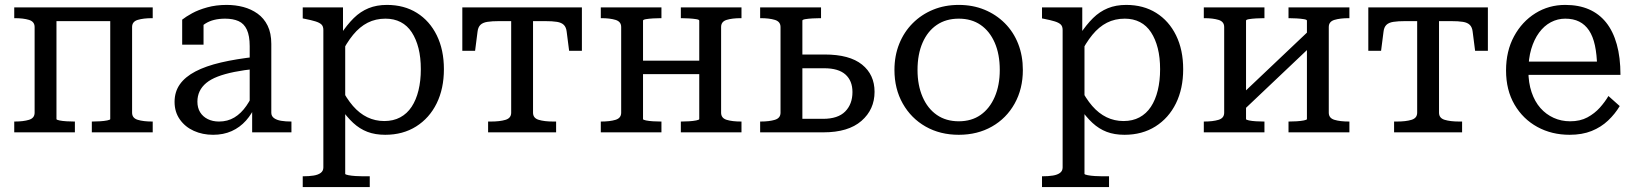

<svg xmlns="http://www.w3.org/2000/svg" viewBox="-20 -539 6658 782"><path d="M121 -80V-429Q121 -451 98 -458Q75 -465 40 -465H38V-509H210V-54Q210 -51 222 -48.5Q234 -46 251 -45Q268 -44 282 -44H285V0H38V-44H40Q75 -44 98 -51Q121 -58 121 -80ZM429 -54V-509H602V-465H600Q564 -465 541 -458Q518 -451 518 -429V-80Q518 -58 541 -51Q564 -44 600 -44H602V0H354V-44H356Q370 -44 387 -45Q404 -46 416.5 -48.5Q429 -51 429 -54ZM185 -453V-509H476V-453Z M1024 -308V-259Q974 -254 934.5 -246Q895 -238 866.5 -227Q838 -216 820 -201Q802 -186 793 -167Q784 -148 784 -125Q784 -100 795 -82Q806 -64 826 -54Q846 -44 872 -44Q907 -44 934.5 -60.5Q962 -77 983.5 -108Q1005 -139 1021 -180L1022 -113Q1007 -76 982 -48Q957 -20 923.5 -5Q890 10 848 10Q805 10 769.5 -6Q734 -22 712.5 -52.5Q691 -83 691 -124Q691 -165 712.5 -195.5Q734 -226 776 -248Q818 -270 880 -284.5Q942 -299 1024 -308ZM1007 0V-106L997 -109V-351Q997 -393 985.5 -418Q974 -443 951.5 -453Q929 -463 897 -463Q848 -463 816.5 -443Q785 -423 765 -396Q764 -408 767 -418Q770 -428 776 -436.5Q782 -445 790.5 -450.5Q799 -456 809 -460V-357H722V-459Q737 -471 762.5 -485Q788 -499 824 -509Q860 -519 903 -519Q939 -519 971 -510.5Q1003 -502 1029 -483.5Q1055 -465 1070 -434.5Q1085 -404 1085 -360V-80Q1085 -66 1096 -58Q1107 -50 1125 -47Q1143 -44 1167 -44V0Z M1486 223H1213V179H1215Q1239 179 1257.5 176Q1276 173 1286.5 165Q1297 157 1297 143V-417Q1297 -432 1289 -439.5Q1281 -447 1264.5 -452Q1248 -457 1223 -462L1213 -464V-509H1377V-383L1386 -372V169Q1386 172 1399 174.5Q1412 177 1428.5 178Q1445 179 1458 179H1486ZM1549 10Q1508 10 1476.5 -2Q1445 -14 1418.5 -38.5Q1392 -63 1366 -101L1368 -184Q1391 -138 1417.5 -107.5Q1444 -77 1476 -61.5Q1508 -46 1545 -46Q1582 -46 1610 -61Q1638 -76 1656.5 -104Q1675 -132 1684.5 -171Q1694 -210 1694 -257Q1694 -305 1684.5 -342.5Q1675 -380 1657 -407.5Q1639 -435 1612 -449Q1585 -463 1550 -463Q1510 -463 1477.5 -446.5Q1445 -430 1418 -397Q1391 -364 1368 -317L1366 -397Q1394 -439 1421 -465.5Q1448 -492 1481 -505.5Q1514 -519 1556 -519Q1626 -519 1678 -486.5Q1730 -454 1759 -395Q1788 -336 1788 -257Q1788 -178 1758.5 -118Q1729 -58 1675 -24Q1621 10 1549 10Z M2106 -453V-509H2350V-332H2298L2288 -410Q2286 -428 2276.5 -437.5Q2267 -447 2248.5 -450Q2230 -453 2199 -453ZM2107 -453H2014Q1984 -453 1965 -450Q1946 -447 1936.5 -437.5Q1927 -428 1925 -410L1915 -332H1863V-509H2107ZM2151 -80Q2151 -58 2174 -51Q2197 -44 2233 -44H2245V0H1968V-44H1980Q2016 -44 2039 -51Q2062 -58 2062 -80V-509H2151Z M2510 -80V-429Q2510 -451 2487 -458Q2464 -465 2429 -465H2427V-509H2674V-465H2671Q2657 -465 2640 -464Q2623 -463 2611 -461Q2599 -459 2599 -455V-54Q2599 -51 2611 -48.5Q2623 -46 2640 -45Q2657 -44 2671 -44H2674V0H2427V-44H2429Q2464 -44 2487 -51Q2510 -58 2510 -80ZM2828 -54V-455Q2828 -459 2815.5 -461Q2803 -463 2786 -464Q2769 -465 2755 -465H2753V-509H3000V-465H2998Q2962 -465 2939.5 -458Q2917 -451 2917 -429V-80Q2917 -58 2939.5 -51Q2962 -44 2998 -44H3000V0H2753V-44H2755Q2769 -44 2786 -45Q2803 -46 2815.5 -48.5Q2828 -51 2828 -54ZM2574 -237V-292H2865V-237Z M3248 -55H3332Q3393 -55 3422.5 -85Q3452 -115 3452 -164Q3452 -210 3423.5 -235.5Q3395 -261 3337 -261H3229V-317H3339Q3440 -317 3491 -276Q3542 -235 3542 -165Q3542 -93 3488.5 -46.5Q3435 0 3334 0H3076V-44H3078Q3113 -44 3136 -51Q3159 -58 3159 -80V-429Q3159 -451 3136 -458Q3113 -465 3078 -465H3076V-509H3324V-465H3320Q3306 -465 3289 -464Q3272 -463 3260 -461Q3248 -459 3248 -455Z M4146 -254Q4146 -177 4112.5 -117Q4079 -57 4020 -23.5Q3961 10 3885 10Q3809 10 3750 -23.5Q3691 -57 3657 -117Q3623 -177 3623 -254Q3623 -312 3642.5 -360.5Q3662 -409 3697.5 -444.5Q3733 -480 3780.5 -499.5Q3828 -519 3885 -519Q3942 -519 3989.5 -499.5Q4037 -480 4072.5 -444.5Q4108 -409 4127 -360.5Q4146 -312 4146 -254ZM3717 -254Q3717 -192 3737.5 -144.5Q3758 -97 3795.5 -71Q3833 -45 3885 -45Q3937 -45 3974 -71Q4011 -97 4031.5 -144.5Q4052 -192 4052 -254Q4052 -318 4031.5 -365Q4011 -412 3974 -437.5Q3937 -463 3885 -463Q3833 -463 3795.5 -437.5Q3758 -412 3737.5 -365Q3717 -318 3717 -254Z M4497 223H4224V179H4226Q4250 179 4268.5 176Q4287 173 4297.5 165Q4308 157 4308 143V-417Q4308 -432 4300 -439.5Q4292 -447 4275.5 -452Q4259 -457 4234 -462L4224 -464V-509H4388V-383L4397 -372V169Q4397 172 4410 174.5Q4423 177 4439.5 178Q4456 179 4469 179H4497ZM4560 10Q4519 10 4487.5 -2Q4456 -14 4429.5 -38.5Q4403 -63 4377 -101L4379 -184Q4402 -138 4428.5 -107.5Q4455 -77 4487 -61.5Q4519 -46 4556 -46Q4593 -46 4621 -61Q4649 -76 4667.5 -104Q4686 -132 4695.5 -171Q4705 -210 4705 -257Q4705 -305 4695.5 -342.5Q4686 -380 4668 -407.5Q4650 -435 4623 -449Q4596 -463 4561 -463Q4521 -463 4488.5 -446.5Q4456 -430 4429 -397Q4402 -364 4379 -317L4377 -397Q4405 -439 4432 -465.5Q4459 -492 4492 -505.5Q4525 -519 4567 -519Q4637 -519 4689 -486.5Q4741 -454 4770 -395Q4799 -336 4799 -257Q4799 -178 4769.5 -118Q4740 -58 4686 -24Q4632 10 4560 10Z M4966 -80V-429Q4966 -451 4943 -458Q4920 -465 4885 -465H4883V-509H5130V-465H5127Q5113 -465 5096 -464Q5079 -463 5067 -461Q5055 -459 5055 -455V-54Q5055 -51 5067 -48.5Q5079 -46 5096 -45Q5113 -44 5127 -44H5130V0H4883V-44H4885Q4920 -44 4943 -51Q4966 -58 4966 -80ZM5303 -54V-455Q5303 -459 5290.5 -461Q5278 -463 5261 -464Q5244 -465 5230 -465H5228V-509H5476V-465H5474Q5438 -465 5415 -458Q5392 -451 5392 -429V-80Q5392 -58 5415 -51Q5438 -44 5474 -44H5476V0H5228V-44H5230Q5244 -44 5261 -45Q5278 -46 5290.5 -48.5Q5303 -51 5303 -54ZM5034 -80 4998 -117 5324 -426 5360 -389Z M5796 -453V-509H6040V-332H5988L5978 -410Q5976 -428 5966.5 -437.5Q5957 -447 5938.5 -450Q5920 -453 5889 -453ZM5797 -453H5704Q5674 -453 5655 -450Q5636 -447 5626.5 -437.5Q5617 -428 5615 -410L5605 -332H5553V-509H5797ZM5841 -80Q5841 -58 5864 -51Q5887 -44 5923 -44H5935V0H5658V-44H5670Q5706 -44 5729 -51Q5752 -58 5752 -80V-509H5841Z M6205 -250Q6205 -202 6218 -163.5Q6231 -125 6254 -99Q6277 -73 6308 -59Q6339 -45 6375 -45Q6416 -45 6445.5 -61Q6475 -77 6496 -100.5Q6517 -124 6531 -148L6577 -107Q6558 -75 6529.5 -48Q6501 -21 6462.5 -5.5Q6424 10 6373 10Q6300 10 6241.5 -22Q6183 -54 6148.5 -113Q6114 -172 6114 -252Q6114 -331 6146.5 -391Q6179 -451 6233.5 -485Q6288 -519 6355 -519Q6410 -519 6451.5 -501Q6493 -483 6521.5 -447.5Q6550 -412 6565 -358.5Q6580 -305 6580 -234H6187V-288H6513L6485 -267Q6484 -317 6476 -354Q6468 -391 6452 -415Q6436 -439 6412 -451Q6388 -463 6355 -463Q6324 -463 6296.5 -448.5Q6269 -434 6248.5 -406Q6228 -378 6216.5 -339Q6205 -300 6205 -250Z"/></svg>

Font: Roboto Serif 28pt
Style: Regular
Weight: 400
Designer: Greg Gazdowicz
Foundry: Commercial Type
Version: Version 1.008